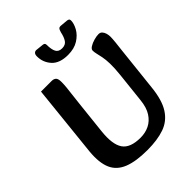

<svg xmlns="http://www.w3.org/2000/svg" viewBox="-253 -1024 1170 1170"><g transform="rotate(-45 332.0 -439.0)"><path d="M321 16Q222 16 162.5 -8Q103 -32 80 -85Q57 -138 65 -226L114 -695H205Q224 -695 234 -685.5Q244 -676 244 -649Q244 -625 241.5 -601Q239 -577 235 -545Q231 -513 226 -466L204 -262Q193 -160 224.5 -113.5Q256 -67 345 -67Q386 -67 420 -83.5Q454 -100 477 -135.5Q500 -171 506 -230L527 -424Q533 -480 532 -517Q531 -554 526 -578.5Q521 -603 517 -619.5Q513 -636 513 -649Q513 -661 529.5 -671.5Q546 -682 569 -688.5Q592 -695 609 -695Q624 -695 633 -685Q642 -675 646 -660.5Q650 -646 650 -633Q650 -616 647 -586Q644 -556 640 -524L609 -238Q599 -137 563.5 -81.5Q528 -26 467.5 -5Q407 16 321 16ZM389 -736Q317 -736 282.5 -774Q248 -812 248 -864Q248 -882 256.5 -889Q265 -896 276 -894L324 -889Q333 -888 336.5 -883.5Q340 -879 340 -871Q340 -832 351 -811Q362 -790 392 -790Q421 -790 434.5 -810Q448 -830 455 -864Q460 -883 466.5 -889Q473 -895 487 -893L532 -889Q540 -888 545 -884.5Q550 -881 550 -872Q550 -846 532.5 -814Q515 -782 479 -759Q443 -736 389 -736Z"/></g></svg>

Font: Alkatra Medium
Style: Regular
Weight: 500
Designer: Suman Bhandary
Version: Version 1.100;gftools[0.9.22]